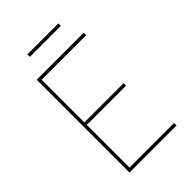

<svg xmlns="http://www.w3.org/2000/svg" viewBox="-258 -993 1097 1097"><g transform="rotate(-45 290.5 -445.0)"><path d="M431.2 -890V-870H181.2V-890ZM496.2 -730H136.2V-385H453.8V-365H136.2V-20H496.2V0H116.2V-750H496.2Z"/></g></svg>

Font: Now Thin
Style: Regular
Weight: 250
Designer: Alfredo Marco Pradil
Foundry: Alfredo Marco Pradil
Version: Version 1.002;PS 001.002;hotconv 1.0.88;makeotf.lib2.5.64775